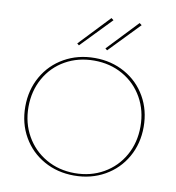

<svg xmlns="http://www.w3.org/2000/svg" viewBox="-96 -984 985 1074"><g transform="rotate(10 397.0 -447.0)"><path d="M286 -726 450 -899 463 -889 297 -717ZM446 -726 610 -899 623 -889 457 -717ZM61 -328Q61 -423 104.5 -499.5Q148 -576 225 -619.5Q302 -663 398 -663Q493 -663 569.5 -620Q646 -577 689.5 -501Q733 -425 733 -330Q733 -235 689.5 -158.5Q646 -82 569 -38.5Q492 5 396 5Q301 5 224.5 -38Q148 -81 104.5 -157Q61 -233 61 -328ZM715 -329Q715 -420 674 -492.5Q633 -565 560.5 -606.5Q488 -648 397 -648Q306 -648 233.5 -607Q161 -566 120 -493Q79 -420 79 -329Q79 -238 120.5 -165Q162 -92 234.5 -50.5Q307 -9 397 -9Q488 -9 560.5 -50.5Q633 -92 674 -165Q715 -238 715 -329Z"/></g></svg>

Font: Ysabeau Infant Thin
Style: Regular
Weight: 200
Designer: Christian Thalmann (Catharsis Fonts)
Version: Version 0.003